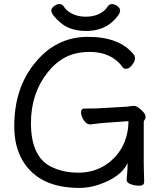

<svg xmlns="http://www.w3.org/2000/svg" viewBox="-20 -900 792 943"><path d="M570 -849Q570 -828 531 -792Q481 -748 403 -748Q325 -748 278.5 -787.5Q232 -827 232 -848Q232 -859 245 -869.5Q258 -880 272 -880Q286 -880 294 -867Q307 -846 335.5 -832Q364 -818 401.5 -818Q439 -818 467.5 -832Q496 -846 508 -867Q516 -880 530 -880Q544 -880 557 -869.5Q570 -859 570 -849ZM688 -7Q688 12 664.5 12Q641 12 621.5 4.5Q602 -3 602 -16V-17Q607 -70 607 -99Q574 -30 465 7Q417 23 371 23Q171 23 92 -110Q50 -180 50 -280Q50 -467 151 -590Q255 -719 411.5 -719Q568 -719 637 -632Q643 -626 643 -612.5Q643 -599 628.5 -580.5Q614 -562 600.5 -562Q587 -562 581 -571Q568 -592 541 -611Q492 -645 421 -645Q350 -645 300 -618Q250 -591 213 -543Q132 -441 132 -295Q132 -122 242 -76Q296 -52 365 -52Q434 -52 489 -84Q544 -116 578 -174Q610 -231 611 -305L499 -297Q479 -296 424 -289H422Q405 -289 391.5 -309.5Q378 -330 378 -348.5Q378 -367 396 -367H410Q454 -367 480 -369L603 -376Q611 -377 620.5 -378.5Q630 -380 639 -380Q648 -380 662 -370Q695 -345 695 -326Q695 -317 690.5 -312Q686 -307 686 -298V-97Q686 -89 686.5 -71Q687 -53 687.5 -35Q688 -17 688 -7Z"/></svg>

Font: LXGW WenKai Medium
Style: Regular
Weight: 500
Designer: LXGW / Fontworks Inc.
Foundry: LXGW / Fontworks Inc.
Version: Version 1.501; October 10, 2024